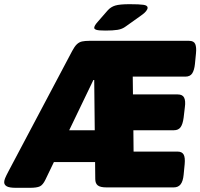

<svg xmlns="http://www.w3.org/2000/svg" viewBox="-58 -895 957 917"><path d="M18 2Q-13 2 -25.5 -5Q-38 -12 -38 -25Q-38 -33 -33.5 -44Q-29 -55 -19 -74L287 -652Q298 -673 309 -683.5Q320 -694 334 -697Q348 -700 368 -700H845Q868 -700 874.5 -684.5Q881 -669 878 -640L873 -589Q870 -560 860 -544.5Q850 -529 827 -529H576L577 -444H791Q814 -444 821.5 -428.5Q829 -413 825 -384L819 -333Q815 -302 804.5 -287.5Q794 -273 773 -273H579L580 -171H790Q811 -171 819 -157Q827 -143 824 -111L819 -60Q816 -29 804.5 -14.5Q793 0 772 0H450Q421 0 409 -9.5Q397 -19 397 -40L392 -513H388L159 -37Q147 -12 132.5 -5Q118 2 85 2ZM130 -121 146 -273H488L472 -121ZM446 -749Q413 -749 402.5 -752.5Q392 -756 392 -762Q392 -767 396 -774Q400 -781 408 -790L456 -845Q471 -862 492.5 -868.5Q514 -875 561 -875Q608 -875 627.5 -872Q647 -869 647 -858Q647 -851 639.5 -841.5Q632 -832 616 -821L543 -769Q526 -756 503.5 -752.5Q481 -749 446 -749Z"/></svg>

Font: Asap Black
Style: Italic
Weight: 900
Italic angle: -6°
Designer: Pablo Cosgaya
Foundry: Omnibus-Type
Version: Version 3.001